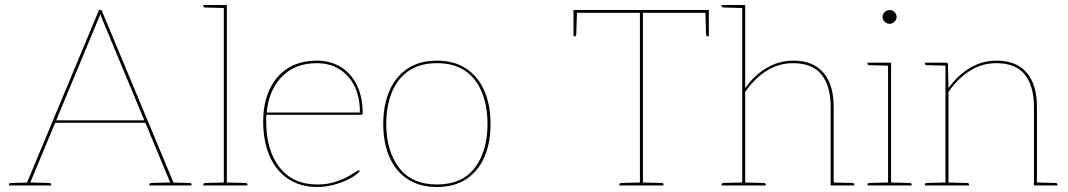

<svg xmlns="http://www.w3.org/2000/svg" viewBox="-20 -740 4261 766"><path d="M83 0 375 -700H385L677 0H668Q666 0 664.5 -1.5Q663 -3 662 -5L388 -663Q387 -667 384 -674Q381 -681 380 -684Q379 -681 376.5 -674Q374 -667 372 -663L98 -5Q97 -3 95.5 -1.5Q94 0 91 0ZM89 0V-11H102V0ZM194 -250 196 -260H563L565 -250ZM656 0V-11H669V0ZM16 0V-5Q16 -7 18.5 -8.5Q21 -10 23 -10L100 -12L101 0ZM99 0 100 -12 177 -10Q179 -10 181.5 -8.5Q184 -7 184 -5V0ZM576 0V-5Q576 -7 578.5 -8.5Q581 -10 583 -10L660 -12L661 0ZM659 0 660 -12 737 -10Q739 -10 741.5 -8.5Q744 -7 744 -5V0Z M873 0V-720H885V0ZM791 0V-5Q791 -7 793.5 -8.5Q796 -10 798 -10L875 -12L876 0ZM882 0 883 -12 960 -10Q962 -10 964.5 -8.5Q967 -7 967 -5V0ZM876 -720 875 -708 798 -710Q796 -710 793.5 -711.5Q791 -713 791 -715V-720Z M1246 6Q1178 6 1129.5 -26.5Q1081 -59 1055.5 -118Q1030 -177 1030 -255Q1030 -327 1055 -382Q1080 -437 1128 -467.5Q1176 -498 1244 -498Q1299 -498 1340 -472.5Q1381 -447 1404 -400Q1427 -353 1427 -287Q1427 -285 1425.5 -283.5Q1424 -282 1421 -282H1043Q1042 -275 1042 -270Q1042 -265 1042 -255Q1042 -140 1095.5 -72Q1149 -4 1246 -4Q1287 -4 1319.5 -15Q1352 -26 1375 -39.5Q1398 -53 1407 -59Q1412 -62 1415 -59L1416 -58Q1403 -42 1376 -27.5Q1349 -13 1314.5 -3.5Q1280 6 1246 6ZM1044 -291H1416Q1416 -382 1368.5 -435Q1321 -488 1244 -488Q1157 -488 1104.5 -434Q1052 -380 1044 -291Z M1723 -498Q1793 -498 1840.5 -466Q1888 -434 1912.5 -377.5Q1937 -321 1937 -245Q1937 -170 1912.5 -113.5Q1888 -57 1840.5 -25.5Q1793 6 1723 6Q1654 6 1606 -25.5Q1558 -57 1533.5 -114Q1509 -171 1509 -245Q1509 -320 1533.5 -377Q1558 -434 1605.5 -466Q1653 -498 1723 -498ZM1723 -4Q1824 -4 1874.5 -71Q1925 -138 1925 -245Q1925 -317 1902.5 -372Q1880 -427 1835.5 -457.5Q1791 -488 1723 -488Q1656 -488 1611 -457.5Q1566 -427 1543.5 -372Q1521 -317 1521 -245Q1521 -138 1572 -71Q1623 -4 1723 -4Z M2533 0V-689H2268V-700H2808V-689H2545V0ZM2451 0V-5Q2451 -7 2453.5 -8.5Q2456 -10 2458 -10L2535 -12L2536 0ZM2542 0 2543 -12 2620 -10Q2622 -10 2624.5 -8.5Q2627 -7 2627 -5V0ZM2794 -695 2808 -689V-595H2802Q2800 -595 2798.5 -597.5Q2797 -600 2797 -602ZM2282 -695 2279 -602Q2279 -600 2277.5 -597.5Q2276 -595 2274 -595H2268V-689Z M2941 0V-720H2953V-388Q2987 -438 3037 -468Q3087 -498 3144 -498Q3199 -498 3234.5 -476Q3270 -454 3288 -413Q3306 -372 3306 -314V0H3294V-314Q3294 -397 3257.5 -442.5Q3221 -488 3144 -488Q3087 -488 3038.5 -457.5Q2990 -427 2953 -373V0ZM3303 0 3304 -12 3381 -10Q3383 -10 3385.5 -8.5Q3388 -7 3388 -5V0ZM2859 0V-5Q2859 -7 2861.5 -8.5Q2864 -10 2866 -10L2943 -12L2944 0ZM2944 -720 2943 -708 2866 -710Q2864 -710 2861.5 -711.5Q2859 -713 2859 -715V-720ZM2950 0 2951 -12 3028 -10Q3030 -10 3032.5 -8.5Q3035 -7 3035 -5V0Z M3523 0V-490H3535V0ZM3441 0V-5Q3441 -7 3443.5 -8.5Q3446 -10 3448 -10L3525 -12L3526 0ZM3532 0 3533 -12 3610 -10Q3612 -10 3614.5 -8.5Q3617 -7 3617 -5V0ZM3526 -490 3525 -478 3448 -480Q3446 -480 3443.5 -481.5Q3441 -483 3441 -485V-490ZM3529 -645Q3518 -645 3509.5 -653.5Q3501 -662 3501 -672Q3501 -684 3509.5 -692Q3518 -700 3529 -700Q3540 -700 3548.5 -692Q3557 -684 3557 -672Q3557 -662 3548.5 -653.5Q3540 -645 3529 -645Z M3752 0V-490H3755Q3762 -490 3762 -482L3764 -388Q3799 -438 3848 -468Q3897 -498 3955 -498Q4010 -498 4045.5 -476Q4081 -454 4099 -413Q4117 -372 4117 -314V0H4105V-314Q4105 -397 4068.5 -442.5Q4032 -488 3955 -488Q3898 -488 3849.5 -457.5Q3801 -427 3764 -373V0ZM3670 0V-5Q3670 -7 3672.5 -8.5Q3675 -10 3677 -10L3754 -12L3755 0ZM3761 0 3762 -12 3839 -10Q3841 -10 3843.5 -8.5Q3846 -7 3846 -5V0ZM4114 0 4115 -12 4192 -10Q4194 -10 4196.5 -8.5Q4199 -7 4199 -5V0ZM3755 -490 3754 -478 3677 -480Q3675 -480 3672.5 -481.5Q3670 -483 3670 -485V-490Z"/></svg>

Font: Aleo Thin
Style: Regular
Weight: 250
Designer: Alessio Laiso
Foundry: Alessio Laiso
Version: Version 2.001;gftools[0.9.29]